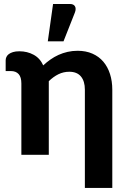

<svg xmlns="http://www.w3.org/2000/svg" viewBox="-20 -779 637 966"><path d="M8.5 -475.5Q8.5 -484 12.2 -492.2Q16 -500.5 24.2 -506.8Q32.5 -513 45.5 -517Q58.5 -521 77.5 -521Q117 -521 149.2 -503.5Q181.5 -486 197.5 -450Q214.5 -466 233.8 -479.5Q253 -493 274.5 -502.8Q296 -512.5 320 -518Q344 -523.5 370.5 -523.5Q412.5 -523.5 445.2 -509Q478 -494.5 500 -468.5Q522 -442.5 533.5 -406.5Q545 -370.5 545 -327.5V166.5H407V-327.5Q407 -370.5 387.2 -394.2Q367.5 -418 328.5 -418Q299.5 -418 274 -405.5Q248.5 -393 225.5 -370.5V0H87.5V-359Q87.5 -391 73.8 -406.2Q60 -421.5 34.5 -421.5H8.5ZM220.5 -571 247 -759H331.5Q350.5 -759 357.2 -747.2Q364 -735.5 357 -716.5L299.5 -571Z"/></svg>

Font: Lato 2
Style: Regular
Weight: 800
Designer: Lukasz Dziedzic with Adam Twardoch and Botio Nikoltchev
Foundry: tyPoland Lukasz Dziedzic
Version: Version 2.015; 2015-08-06; http://www.latofonts.com/